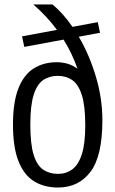

<svg xmlns="http://www.w3.org/2000/svg" viewBox="-20 -828 516 858"><path d="M239 10Q177 10 132 -18Q87 -46 62.5 -107.8Q38 -169.5 38 -270.5Q38 -371.5 62.2 -433Q86.5 -494.5 130.8 -522.2Q175 -550 234 -550Q258 -550 281.8 -543.2Q305.5 -536.5 326.5 -520.5Q315 -553.5 299.5 -586.2Q284 -619 264 -651L88.5 -618.5L78.5 -665.5L234.5 -694.5Q212.5 -724.5 186 -753Q159.5 -781.5 129 -808H215Q262 -768.5 304 -708L417 -729L427 -681.5L332 -664Q379.5 -583 408.5 -485.5Q437.5 -388 437.5 -291.5Q437.5 -130 384.2 -60Q331 10 239 10ZM239 -51Q275.5 -51 303 -71.2Q330.5 -91.5 345.8 -139Q361 -186.5 361 -268Q361 -355 345.8 -403Q330.5 -451 303 -470Q275.5 -489 238 -489Q200.5 -489 173 -470.2Q145.5 -451.5 130.5 -404.2Q115.5 -357 115.5 -271.5Q115.5 -184.5 130.2 -136.8Q145 -89 172.8 -70Q200.5 -51 239 -51Z"/></svg>

Font: Encode Sans Cnd
Style: Regular
Weight: 400
Width: 3
Designer: Multiple Designers
Foundry: Impallari Type
Version: Version 3.002; ttfautohint (v1.8.3) -l 8 -r 50 -G 200 -x 14 